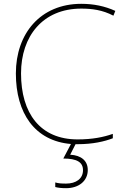

<svg xmlns="http://www.w3.org/2000/svg" viewBox="-20 -744 654 1004"><path d="M439 145C439 97 405 68 347 65L375 10C379 10 382 10 386 10C465 10 526 -4 570 -21V-44C522 -27 463 -15 386 -15C189 -15 90 -153 90 -360C90 -555 204 -699 405 -699C460 -699 516 -692 573 -662L583 -687C528 -712 470 -724 405 -724C191 -724 63 -568 63 -360C63 -152 162 -7 351 9L311 85C382 85 414 104 414 146C414 191 377 216 326 216C301 216 286 215 269 210V234C284 238 301 240 326 240C391 240 439 203 439 145Z"/></svg>

Font: Noto Sans Syriac Eastern Thin
Style: Regular
Weight: 100
Designer: Patrick Giasson and the Monotype Design Team
Foundry: Monotype Imaging Inc.
Version: Version 3.001